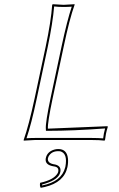

<svg xmlns="http://www.w3.org/2000/svg" viewBox="-20 -668 566 916"><path d="M231.4 -200.2Q206.5 -82.5 208.5 -54.2Q208.5 -54.2 493.2 -65.9L494.1 -62Q488.8 -45.9 485.4 -28.8Q484.9 -25.4 481 0L478.5 2.9Q454.6 0 418.9 0H146Q146 0 93.3 2.9L92.8 0Q117.2 -68.8 145.5 -200.2L197.8 -444.8Q223.6 -567.4 229 -645L231.9 -647.9Q233.9 -647.9 283.2 -645Q283.2 -645 335.9 -647.9V-645Q311.5 -577.6 283.7 -444.8ZM257.8 43Q299.3 43 304.2 88.4Q306.2 106.9 301.8 128.9Q286.1 202.1 193.8 224.1Q184.1 226.6 174.3 228Q168.5 219.2 171.4 204.1Q236.3 190.4 254.9 158.7Q257.3 154.3 257.8 150.9Q262.2 129.4 238.3 126Q234.9 125.5 232.4 125Q193.4 117.7 198.2 87.9Q198.7 86.4 198.7 85.9Q205.1 56.2 238.3 45.9Q248 43 257.8 43ZM221.7 -202.1 273.9 -447.3Q300.3 -570.8 322.3 -636.2Q303.7 -634.8 283.2 -634.8Q257.8 -634.8 238.3 -637.2Q231.9 -559.6 207.5 -442.9L155.3 -197.8Q129.4 -75.2 106.4 -8.3Q125.5 -9.8 146 -9.8H418.9Q449.2 -9.8 472.2 -7.8Q474.6 -26.4 475.6 -31.2Q478 -42 481.4 -55.2Q328.6 -43.9 208.5 -43.9H199.2L198.7 -53.2Q196.3 -82 221.7 -202.1ZM257.8 53.2Q225.1 53.2 211.4 79.1Q209.5 84 208.5 87.9Q206.1 108.9 233.9 115.2Q273.4 120.1 268.1 150.9Q267.6 152.3 267.6 153.3Q260.3 188 195.3 208Q187.5 210.4 180.7 212.4Q180.7 215.8 180.7 216.8Q273.4 199.2 291 130.9Q291.5 128.4 292 127Q303.7 63.5 267.1 53.7Q262.2 53.2 257.8 53.2Z"/></svg>

Font: Linux Biolinum Outline O
Style: Italic
Weight: 400
Italic angle: -12°
Designer: Philipp H. Poll
Foundry: Philipp H. Poll
Version: Version 0.6.2